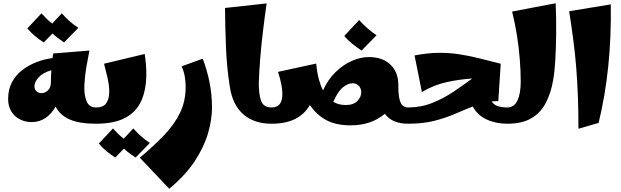

<svg xmlns="http://www.w3.org/2000/svg" viewBox="-20 -761 3817 1181"><path d="M174 -10Q136 -10 103 -26.5Q70 -43 50 -75Q30 -107 30 -152Q30 -210 53 -254Q76 -298 115 -328.5Q154 -359 202.5 -378Q251 -397 303 -404Q305 -418 307 -432L530 -450Q519 -394 510.5 -345Q502 -296 499 -237Q496 -179 512 -139.5Q528 -100 570 -100L590 -50L570 0Q467 0 408 -26.5Q349 -53 322 -105Q299 -63 261.5 -36.5Q224 -10 174 -10ZM192 -232Q192 -208 206 -198Q220 -188 236 -188Q256 -188 274.5 -205Q293 -222 293 -254Q293 -288 296 -329Q244 -314 218 -285.5Q192 -257 192 -232ZM249 -500Q221 -518 194.5 -540Q168 -562 148 -586L235 -679Q251 -661 267 -645.5Q283 -630 301 -616L360 -679Q383 -653 407 -631.5Q431 -610 462 -590L374 -500Q356 -512 337.5 -526Q319 -540 303 -555Z M570 0V-100Q617 -100 634.5 -127.5Q652 -155 652 -197Q652 -236 641.5 -282Q631 -328 620 -369L870 -429Q875 -397 877.5 -366Q880 -335 880 -306Q880 -211 849.5 -142Q819 -73 751 -36.5Q683 0 570 0ZM689 208Q661 190 634.5 168.5Q608 147 588 122L675 29Q691 47 707 62.5Q723 78 741 92L800 29Q823 55 847 76.5Q871 98 902 118L814 208Q795 196 777 182.5Q759 169 742 153Z M1021 400 840 209Q927 136 990 70Q1053 4 1087.5 -67.5Q1122 -139 1122 -227Q1122 -259 1116.5 -290.5Q1111 -322 1097 -353L1227 -400Q1253 -333 1268.5 -256.5Q1284 -180 1284 -99Q1284 -25 1259.5 59Q1235 143 1178 230Q1121 317 1021 400Z M1650 0Q1543 0 1477 -57.5Q1411 -115 1394 -225Q1375 -344 1370 -470.5Q1365 -597 1364 -712L1620 -740Q1608 -657 1597.5 -569Q1587 -481 1580.5 -400Q1574 -319 1572 -254Q1571 -184 1585.5 -142Q1600 -100 1650 -100L1670 -50Z M1650 0V-100Q1684 -100 1699.5 -119.5Q1715 -139 1716.5 -170.5Q1718 -202 1710.5 -241Q1703 -280 1690 -319L1925 -370Q1930 -315 1941 -274.5Q1952 -234 1967 -205Q1997 -272 2044.5 -318Q2092 -364 2145.5 -387Q2199 -410 2248 -410Q2334 -410 2382 -363Q2430 -316 2430 -241Q2430 -239 2430 -239Q2430 -182 2437 -152Q2444 -122 2458 -111Q2472 -100 2490 -100L2510 -50L2490 0Q2392 0 2347 -61Q2263 10 2137 10Q2045 10 1985.5 -23Q1926 -56 1886 -115Q1854 -59 1796 -29.5Q1738 0 1650 0ZM2150 -249Q2121 -249 2090 -224.5Q2059 -200 2030 -135Q2048 -124 2067.5 -119.5Q2087 -115 2106 -115Q2155 -115 2178.5 -140Q2202 -165 2202 -193Q2202 -219 2186 -234Q2170 -249 2150 -249ZM2204 -450Q2175 -469 2146.5 -492Q2118 -515 2098 -540L2189 -638Q2214 -610 2239 -588Q2264 -566 2296 -544Z M2490 0V-100Q2569 -100 2639 -128Q2709 -156 2770.5 -197.5Q2832 -239 2885 -278Q2806 -273 2728 -256Q2650 -239 2575 -195L2530 -420Q2608 -435 2673.5 -436Q2739 -437 2799.5 -428Q2860 -419 2923 -403.5Q2986 -388 3060 -369L3045 -139Q3024 -139 3004 -137Q3019 -115 3044 -107.5Q3069 -100 3100 -100L3120 -50L3100 0Q3029 0 2972.5 -26.5Q2916 -53 2888 -106Q2835 -85 2778.5 -60.5Q2722 -36 2652.5 -18Q2583 0 2490 0Z M3100 0V-100Q3143 -100 3163 -143Q3183 -186 3183 -259Q3183 -321 3177.5 -393.5Q3172 -466 3160 -542Q3148 -618 3130 -690L3398 -741Q3402 -644 3401 -553Q3400 -462 3395.5 -388Q3391 -314 3382 -266Q3369 -190 3338 -129.5Q3307 -69 3250 -34.5Q3193 0 3100 0Z M3538 31Q3538 -80 3534.5 -171Q3531 -262 3524.5 -344Q3518 -426 3507 -510Q3496 -594 3481 -692L3737 -734Q3740 -531 3721 -349.5Q3702 -168 3662 -5Z"/></svg>

Font: Marhey ExtraBold
Style: Regular
Weight: 800
Designer: Nur Syamsi & Bustanul Arifin
Foundry: Namelatype
Version: Version 1.000; ttfautohint (v1.8.4.7-5d5b)